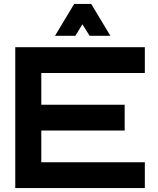

<svg xmlns="http://www.w3.org/2000/svg" viewBox="-20 -961 806 981"><path d="M720 -720V-588H191V-426H617V-294H191V-132H720V0H58V-720ZM365 -778H261L359 -941H446L544 -778H438L401 -837Q395 -828 383 -807.5Q371 -787 365 -778Z"/></svg>

Font: Orbitron
Style: Bold
Weight: 700
Designer: Matt McInerney
Foundry: Matt McInerney
Version: Version 001.001